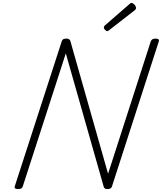

<svg xmlns="http://www.w3.org/2000/svg" viewBox="-20 -1279 1107 1313"><path d="M103 14Q75 14 81 -5L402 -996Q405 -1006 412 -1010.5Q419 -1015 433 -1015Q445 -1015 451 -1011.5Q457 -1008 461 -999L719 -91L1011 -996Q1015 -1006 1022.5 -1010.5Q1030 -1015 1044 -1015Q1072 -1015 1066 -996L746 -5Q743 5 735.5 9.5Q728 14 716 14Q704 14 698 10.5Q692 7 689 -3L430 -914L136 -5Q133 5 125.5 9.5Q118 14 103 14ZM714 -1066Q707 -1066 698.5 -1074.5Q690 -1083 690 -1090Q690 -1092 691 -1095.5Q692 -1099 695 -1103L864 -1250Q868 -1254 871.5 -1256.5Q875 -1259 879 -1259Q885 -1259 892.5 -1253.5Q900 -1248 905 -1240.5Q910 -1233 910 -1225Q910 -1222 909 -1218.5Q908 -1215 903 -1210L728 -1074Q723 -1071 720.5 -1068.5Q718 -1066 714 -1066Z"/></svg>

Font: Playwrite RO ExtraLight
Style: Regular
Weight: 250
Version: Version 1.002